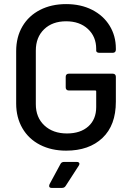

<svg xmlns="http://www.w3.org/2000/svg" viewBox="-20 -728 646 938"><path d="M59 -222V-478Q59 -547 89.5 -599Q120 -651 175.5 -679.5Q231 -708 303 -708Q375 -708 430 -680Q485 -652 515.5 -602.5Q546 -553 546 -491V-485Q546 -478 542 -474Q538 -470 531 -470H465Q458 -470 454 -473Q450 -476 450 -480V-489Q450 -549 409.5 -586.5Q369 -624 303 -624Q236 -624 195.5 -585Q155 -546 155 -481V-219Q155 -154 197 -115Q239 -76 307 -76Q373 -76 411.5 -110.5Q450 -145 450 -205V-281Q450 -286 445 -286H316Q309 -286 305 -290Q301 -294 301 -301V-353Q301 -360 305 -364Q309 -368 316 -368H531Q538 -368 542 -364Q546 -360 546 -353V-231Q546 -116 480.5 -54Q415 8 303 8Q231 8 175.5 -20.5Q120 -49 89.5 -101.5Q59 -154 59 -222ZM220 180 222 172 275 74Q280 63 293 63H355Q361 63 364.5 65.5Q368 68 368 72Q368 76 365 81L301 180Q295 190 283 190H232Q220 190 220 180Z"/></svg>

Font: Barlow_Medium_SS
Style: Regular
Weight: 500
Designer: Jeremy Tribby
Foundry: Jeremy Tribby
Version: Version 1.101 August 23, 2024